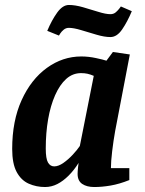

<svg xmlns="http://www.w3.org/2000/svg" viewBox="-20 -742 583 772"><path d="M161 10Q126 10 95.5 -3.5Q65 -17 47 -50.5Q29 -84 29 -143Q29 -256 67 -339.5Q105 -423 168.5 -469Q232 -515 307 -515Q336 -515 366 -508.5Q396 -502 408 -498L434 -533L502 -523L443 -215Q436 -176 431 -134Q426 -92 426 -66H500V-18Q460 -2 425 4Q390 10 359 10Q329 10 310.5 -2.5Q292 -15 292 -43Q292 -47 292.5 -54.5Q293 -62 294 -71Q295 -80 296 -87Q278 -58 256 -36Q234 -14 210.5 -2Q187 10 161 10ZM198 -73Q215 -73 235 -87Q255 -101 273 -120.5Q291 -140 301 -155L357 -437Q343 -443 331.5 -445.5Q320 -448 306 -448Q272 -448 246 -424.5Q220 -401 201.5 -359Q183 -317 173.5 -262.5Q164 -208 164 -145Q164 -104 173 -88.5Q182 -73 198 -73ZM424 -593Q400 -593 368 -602.5Q336 -612 306 -621Q276 -630 257 -630Q245 -630 236 -622.5Q227 -615 222 -607Q217 -599 217 -599L170 -618Q188 -661 210 -691.5Q232 -722 257 -722Q282 -722 313.5 -713Q345 -704 375 -694.5Q405 -685 424 -685Q437 -685 446 -693Q455 -701 460.5 -708.5Q466 -716 466 -716L510 -697Q492 -654 471 -623.5Q450 -593 424 -593Z"/></svg>

Font: Manuale
Style: Bold Italic
Weight: 700
Italic angle: -11°
Version: Version 1.002